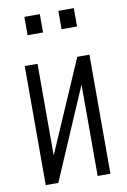

<svg xmlns="http://www.w3.org/2000/svg" viewBox="-90 -864 607 918"><g transform="rotate(-10 213.0 -405.0)"><path d="M56 0V-578H118V-133L311 -578H370V0H308V-444L117 0ZM260 -721V-810H335V-721ZM95 -721V-810H170V-721Z"/></g></svg>

Font: Oswald Light
Style: Regular
Weight: 300
Designer: Vernon Adams
Foundry: Vernon Adams
Version: Version 4.103;gftools[0.9.33.dev8+g029e19f]